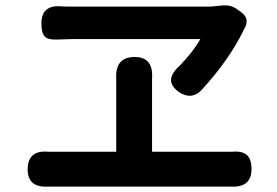

<svg xmlns="http://www.w3.org/2000/svg" viewBox="-20 -725 1040 722"><path d="M243.2 -700.2H765.6Q776.4 -700.2 801.3 -703.1Q826.2 -706.1 840.8 -703.6Q855.5 -701.2 870.1 -691.4L884.8 -680.7Q921.9 -655.3 898.4 -616.2Q897.5 -615.2 897.5 -614.3Q841.8 -499 736.3 -384.8Q700.2 -348.6 654.3 -377.9Q591.8 -420.9 655.3 -477.5Q708 -532.2 733.4 -578.1H252.9Q236.3 -578.1 191.4 -576.2Q159.2 -575.2 147.5 -588.4Q135.7 -601.6 135.7 -636.7Q135.7 -707 209 -701.2Q220.7 -700.2 243.2 -700.2ZM846.7 -23.4H161.1Q84 -18.6 84 -87.9Q84 -162.1 163.1 -154.3H417V-427.7Q412.1 -510.7 486.3 -510.7Q557.6 -510.7 551.8 -429.7V-154.3H851.6Q889.6 -158.2 907.7 -142.6Q925.8 -127 925.8 -88.9Q925.8 -18.6 846.7 -23.4Z"/></svg>

Font: GenSenMaruGothic TW TTF Bold
Style: Regular
Weight: 700
Version: Version 1.301